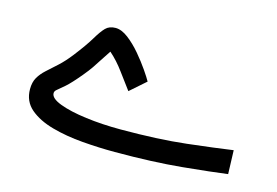

<svg xmlns="http://www.w3.org/2000/svg" viewBox="-65 -554 982 680"><g transform="rotate(15 426.0 -213.5)"><path d="M386.2 -221.2Q366.2 -247.6 341.8 -281Q317.4 -314.5 288.6 -339.8Q272.9 -316.9 263.2 -301.3Q253.4 -285.6 243.4 -271Q233.4 -256.3 216.3 -235.8Q185.5 -198.7 167 -182.4Q148.4 -166 140.4 -159.9Q132.3 -153.8 132.3 -146Q132.3 -127 169.7 -112.8Q207 -98.6 266.8 -90.8Q326.7 -83 394.5 -83Q531.7 -83 634.3 -94.7Q736.8 -106.4 800.8 -115.7L803.7 -28.8Q746.1 -21 640.1 -10.7Q534.2 -0.5 395.5 -0.5Q337.9 -0.5 276.9 -5.4Q215.8 -10.3 163.8 -24.7Q111.8 -39.1 79.8 -66.4Q47.9 -93.8 47.9 -138.2Q47.9 -163.6 57.9 -180.9Q67.9 -198.2 85 -213.6Q102.1 -229 123 -248Q144 -267.1 166 -295.4Q201.2 -340.8 218.3 -369.6Q235.4 -398.4 248.8 -412.1Q262.2 -425.8 285.2 -425.8Q307.1 -425.8 331.8 -407Q356.4 -388.2 379.4 -361.1Q402.3 -334 419.4 -309.1Q436.5 -284.2 443.4 -271.5Z"/></g></svg>

Font: Vazir FD-UI
Style: Regular-FD-UI
Weight: 400
Designer: Saber Rastikerdar
Foundry: Saber Rastikerdar
Version: Version 30.1.0